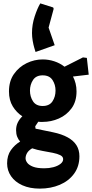

<svg xmlns="http://www.w3.org/2000/svg" viewBox="-20 -842 544 1134"><path d="M215 272Q156 272 112.5 252.5Q69 233 45.5 199Q22 165 22 123Q22 76 44.5 44.5Q67 13 99 -6Q88 -18 81.5 -34.5Q75 -51 75 -73Q75 -99 85.5 -119.5Q96 -140 112 -155Q78 -177 55.5 -213.5Q33 -250 33 -302Q33 -363 62.5 -405Q92 -447 137.5 -469Q183 -491 232 -491Q267 -491 300.5 -480Q334 -469 361 -448L470 -503L493 -500L504 -401L411 -390Q421 -371 426.5 -349Q432 -327 432 -302Q432 -242 402.5 -202Q373 -162 327.5 -142Q282 -122 232 -122Q225 -122 218.5 -122Q212 -122 206 -123L188 -96L190 -82L292 -61Q345 -50 380 -30.5Q415 -11 432 16.5Q449 44 449 81Q449 141 417.5 184Q386 227 333 249.5Q280 272 215 272ZM242 152Q270 152 295 145.5Q320 139 336.5 126.5Q353 114 353 98Q353 83 336 74.5Q319 66 291.5 60.5Q264 55 232 49.5Q200 44 170 34Q148 47 139.5 62.5Q131 78 131 93Q131 106 141 119.5Q151 133 175 142.5Q199 152 242 152ZM232 -216Q272 -216 290 -243.5Q308 -271 308 -307Q308 -342 290 -369.5Q272 -397 232 -397Q193 -397 175 -369.5Q157 -342 157 -307Q157 -271 175 -243.5Q193 -216 232 -216ZM294 -798 297 -790 267 -679 303 -575 190 -535Q188 -541 182.5 -559.5Q177 -578 173 -601.5Q169 -625 169 -647Q169 -697 185 -745.5Q201 -794 218 -822Z"/></svg>

Font: Kreon
Style: Bold
Weight: 700
Designer: Julia Petretta
Foundry: Julia Petretta and Eli Heuer
Version: Version 2.002